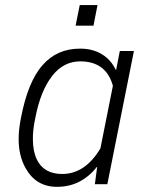

<svg xmlns="http://www.w3.org/2000/svg" viewBox="-20 -731 563 762"><path d="M206 10.5Q122 10.5 80.5 -65.5Q54 -114 54 -179Q54 -216 62.5 -259.5Q90 -406.5 149 -472.5Q205.5 -538 298 -538Q347.5 -538 384 -516Q420.5 -494 439.5 -453.5L441 -454L455.5 -528.5H511.5L406 0H356.5L365.5 -67.5L364.5 -68.5Q334.5 -30.5 295 -10Q255.5 10.5 206 10.5ZM227 -40.5Q317.5 -40.5 378.5 -142L428 -390.5Q401.5 -487 299 -487.5Q231.5 -487.5 186.5 -429Q141.5 -370.5 121.5 -269.5L119.5 -259.5Q110 -215 110.5 -178.5Q110.5 -131 126 -98.5Q153.5 -40.5 227 -40.5ZM351 -629H280L296.5 -711H367Z"/></svg>

Font: Roberto Sans Light
Style: Italic
Weight: 300
Italic angle: -11°
Designer: Google
Version: Version 1.00;June 11, 2020;FontCreator 12.0.0.2522 64-bit; t